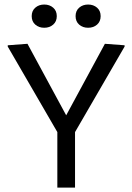

<svg xmlns="http://www.w3.org/2000/svg" viewBox="-20 -848 598 868"><path d="M139.6 -736.7Q123.3 -750.8 123.3 -775Q123.3 -799.2 139.6 -813.3Q155.8 -827.5 180 -827.5Q204.2 -827.5 220.4 -813.3Q236.7 -799.2 236.7 -775Q236.7 -750.8 220.4 -736.7Q204.2 -722.5 180 -722.5Q155.8 -722.5 139.6 -736.7ZM337.9 -736.7Q321.7 -750.8 321.7 -775Q321.7 -799.2 337.9 -813.3Q354.2 -827.5 378.3 -827.5Q402.5 -827.5 418.8 -813.3Q435 -799.2 435 -775Q435 -750.8 418.8 -736.7Q402.5 -722.5 378.3 -722.5Q354.2 -722.5 337.9 -736.7ZM15 -637.5V-643.3L104.2 -650L279.2 -326.7L454.2 -650L543.3 -643.3V-637.5L319.2 -250.8V0H239.2V-250.8Z"/></svg>

Font: Boon
Style: Regular
Weight: 400
Designer: Sungsit Sawaiwan
Foundry: FontUni
Version: Version 3.0